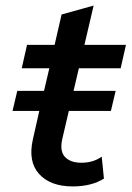

<svg xmlns="http://www.w3.org/2000/svg" viewBox="-20 -661 472 689"><path d="M413 -416H263L244 -335H395L378 -263H227L203 -160Q194 -118 213.5 -97.5Q233 -77 272 -77Q315 -77 345 -99L353 -20Q308 8 241 8Q161 8 120.5 -36.5Q80 -81 98 -161L121 -263H25L42 -335H138L157 -416H58L77 -500H176L201 -609L316 -641L283 -500H432Z"/></svg>

Font: Elaine Sans Medium
Style: Italic
Weight: 500
Italic angle: -13°
Designer: Wei Huang
Foundry: Wei Huang
Version: Version 2.001;December 24, 2019;FontCreator 12.0.0.2547 64-b